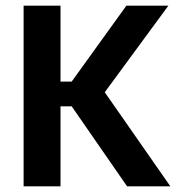

<svg xmlns="http://www.w3.org/2000/svg" viewBox="-20 -659 631 679"><path d="M582.5 0H429.5L233.5 -283H182V-370.5H233.5L427 -639H575.5L340 -318.5L339.5 -348.5ZM194 0H63.5V-639H194Z"/></svg>

Font: Anek Kannada SemiBold
Style: Regular
Weight: 600
Version: Version 1.003